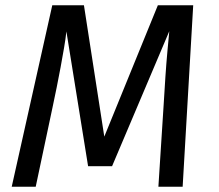

<svg xmlns="http://www.w3.org/2000/svg" viewBox="-20 -709 830 729"><path d="M579.4 -689.1H713.6L673.5 0H581.4L601.5 -313.4Q604.6 -367.3 608.1 -418.7Q611.6 -470.2 615.7 -514.7Q619.7 -559.3 622.8 -590.6L405.5 -77.9H314.5L232.1 -589.6Q229.1 -561.4 223.1 -526.8Q217.2 -492.3 210.2 -454.3Q203.3 -416.3 195.3 -377.4Q187.3 -338.4 179.3 -300.5L115.6 0H24.5L178.5 -689.1H298.7L376 -190.3Z"/></svg>

Font: Fira Sans Variable
Style: Italic
Weight: 397
Italic angle: -8°
Designer: Carrois Corporate & Edenspiekermann AG
Foundry: Carrois Corporate GbR & Edenspiekermann AG
Version: Version 4.202